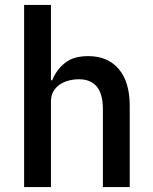

<svg xmlns="http://www.w3.org/2000/svg" viewBox="-20 -760 620 780"><path d="M78 -740H187V-434H192Q209 -476 243.5 -504Q278 -532 338 -532Q418 -532 462.5 -479.5Q507 -427 507 -330V0H398V-317Q398 -438 300 -438Q279 -438 258.5 -432.5Q238 -427 222 -416Q206 -405 196.5 -388Q187 -371 187 -349V0H78Z"/></svg>

Font: IBMPlexSans-Medium
Style: Regular
Weight: 500
Designer: Mike Abbink, Paul van der Laan, Pieter van Rosmalen
Foundry: Bold Monday
Version: Version 3.1